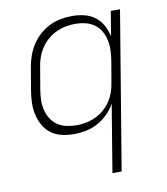

<svg xmlns="http://www.w3.org/2000/svg" viewBox="-83 -598 766 882"><g transform="rotate(-10 300.0 -156.5)"><path d="M370 215 422 -99Q407 -73 385.5 -52Q364 -31 338 -17Q312 -3 283.5 2.5Q255 8 228 8Q199 8 171 1.5Q143 -5 121.5 -21Q100 -37 86.5 -61Q73 -85 67 -112Q61 -139 62 -168Q63 -197 68 -226L85 -326Q89 -352 98 -378.5Q107 -405 122 -429Q137 -453 159 -473Q181 -493 206.5 -505.5Q232 -518 259 -523Q286 -528 313 -528Q342 -528 370 -521Q398 -514 419.5 -497.5Q441 -481 454 -456.5Q467 -432 473 -405L492 -520H535L413 215ZM247 -30Q269 -30 291.5 -34.5Q314 -39 335.5 -49Q357 -59 375.5 -75Q394 -91 407 -111Q420 -131 427.5 -153Q435 -175 438 -197L455 -297Q459 -321 459.5 -345Q460 -369 455 -391.5Q450 -414 438.5 -433.5Q427 -453 408.5 -466Q390 -479 367 -484.5Q344 -490 320 -490Q298 -490 275 -485.5Q252 -481 230 -470.5Q208 -460 189.5 -443.5Q171 -427 158 -406.5Q145 -386 137.5 -364Q130 -342 127 -319L110 -219Q106 -195 105.5 -171.5Q105 -148 110.5 -125.5Q116 -103 128 -84Q140 -65 158.5 -52.5Q177 -40 200 -35Q223 -30 247 -30Z"/></g></svg>

Font: Iosevka SS04 XLt Ex
Style: Italic
Weight: 200
Width: 7
Italic angle: -9°
Monospace: yes
Designer: Belleve Invis
Foundry: Belleve Invis
Version: Version 19.0.0; ttfautohint (v1.8.4)